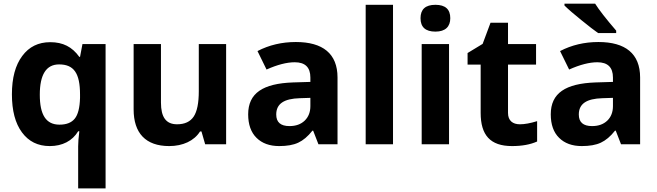

<svg xmlns="http://www.w3.org/2000/svg" viewBox="-20 -786 3582 1046"><path d="M251 9.8C319.8 9.8 374 -18.1 405.8 -70.8H412.1C407.7 -36.1 405.8 -8.8 405.8 11.2V240.2H555.2V-545.9H429.2L416 -476.1H412.1C373 -530.8 322.8 -556.2 253.9 -556.2C189 -556.2 138.2 -531.2 101.1 -481C63.5 -430.7 44.9 -361.3 44.9 -272C44.9 -183.6 63 -114.3 99.6 -64.9C136.2 -15.1 186.5 9.8 251 9.8ZM304.2 -106.9C230.5 -106.9 196.8 -160.6 196.8 -270C196.8 -379.9 231.9 -435.1 301.8 -435.1C381.8 -435.1 416 -388.2 416 -271V-252.9C414.6 -198.7 404.8 -161.1 387.2 -139.6C369.6 -117.7 341.8 -106.9 304.2 -106.9Z M1211.9 0V-545.9H1063V-289.1C1063 -224.6 1053.7 -178.7 1035.2 -150.9C1016.6 -123 986.3 -108.9 944.8 -108.9C883.8 -108.9 856.9 -148.4 856.9 -227.1V-545.9H708V-189.9C708 -61 773.4 9.8 901.9 9.8C976.6 9.8 1038.1 -19 1069.8 -69.8H1077.6L1097.7 0Z M1818.8 0V-363.8C1818.8 -494.1 1738.3 -557.1 1591.8 -557.1C1515.1 -557.1 1445.8 -540.5 1382.8 -507.8L1432.1 -407.2C1491.2 -433.6 1542.5 -446.8 1585.9 -446.8C1642.6 -446.8 1670.9 -418.9 1670.9 -363.8V-339.8L1576.2 -336.9C1412.6 -331.1 1332 -278.8 1332 -163.1C1332 -107.9 1347.2 -64.9 1377.4 -35.2C1407.2 -5.4 1448.7 9.8 1501 9.8C1543.5 9.8 1578.1 3.9 1605 -8.8C1631.3 -21 1657.2 -42.5 1682.1 -74.2H1686L1714.8 0ZM1670.9 -208C1670.9 -175.3 1660.6 -148.9 1640.1 -128.9C1619.1 -108.9 1591.8 -99.1 1557.1 -99.1C1508.8 -99.1 1484.9 -120.1 1484.9 -162.1C1484.9 -220.7 1526.9 -248.5 1613.3 -251L1670.9 -252.9Z M2121.1 -759.8H1972.2V0H2121.1Z M2271 -687C2271 -638.2 2297.9 -613.8 2352.1 -613.8C2406.2 -613.8 2433.1 -640.6 2433.1 -687C2433.1 -735.4 2406.2 -759.8 2352.1 -759.8C2297.9 -759.8 2271 -735.4 2271 -687ZM2426.3 -545.9H2277.3V0H2426.3Z M2812.5 -108.9C2773.4 -108.9 2747.6 -128.4 2747.6 -170.9V-434.1H2900.4V-545.9H2747.6V-662.1H2652.3L2609.4 -546.9L2527.3 -497.1V-434.1H2598.6V-170.9C2598.6 -50.3 2650.4 9.8 2769.5 9.8C2823.7 9.8 2869.1 1.5 2906.2 -15.1V-126C2869.6 -114.7 2838.4 -108.9 2812.5 -108.9Z M3336.9 -606V-619.1C3280.8 -684.1 3242.7 -733.4 3222.2 -766.1H3055.2V-755.9C3077.1 -734.4 3108.4 -707.5 3147.9 -675.8C3187.5 -643.6 3217.8 -620.1 3238.3 -606ZM3467.3 0V-363.8C3467.3 -494.1 3386.7 -557.1 3240.2 -557.1C3163.6 -557.1 3094.2 -540.5 3031.2 -507.8L3080.6 -407.2C3139.6 -433.6 3190.9 -446.8 3234.4 -446.8C3291 -446.8 3319.3 -418.9 3319.3 -363.8V-339.8L3224.6 -336.9C3061 -331.1 2980.5 -278.8 2980.5 -163.1C2980.5 -107.9 2995.6 -64.9 3025.9 -35.2C3055.7 -5.4 3097.2 9.8 3149.4 9.8C3191.9 9.8 3226.6 3.9 3253.4 -8.8C3279.8 -21 3305.7 -42.5 3330.6 -74.2H3334.5L3363.3 0ZM3319.3 -208C3319.3 -175.3 3309.1 -148.9 3288.6 -128.9C3267.6 -108.9 3240.2 -99.1 3205.6 -99.1C3157.2 -99.1 3133.3 -120.1 3133.3 -162.1C3133.3 -220.7 3175.3 -248.5 3261.7 -251L3319.3 -252.9Z"/></svg>

Font: Noto Reveo Sans
Style: Bold
Weight: 700
Designer: Monotype Design team
Foundry: Monotype Imaging Inc.
Version: Version 1.04